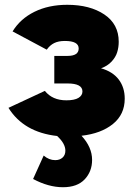

<svg xmlns="http://www.w3.org/2000/svg" viewBox="-20 -556 568 796"><path d="M497.1 -147Q497.1 -81.5 448.2 -42Q399.4 -2.4 317.9 6.8Q361.8 54.2 361.8 106.9Q361.8 154.8 331.1 187.5Q300.3 220.2 241.2 220.2Q181.2 220.2 117.2 186L161.1 88.9Q183.1 107.9 209 107.9Q227.5 107.9 239.3 97.4Q251 86.9 251 68.8Q251 39.1 216.8 7.8Q78.1 -7.8 15.1 -108.9L166 -179.2Q197.3 -140.1 254.9 -140.1Q288.6 -140.1 305.2 -150.1Q321.8 -160.2 321.8 -176.8Q321.8 -210 259.8 -210H205.1V-324.2H259.8Q306.2 -324.2 306.2 -355Q306.2 -386.2 249 -386.2Q222.2 -386.2 204.6 -377.4Q187 -368.7 173.8 -350.1L32.2 -425.8Q64 -478 122.8 -507.1Q181.6 -536.1 258.8 -536.1Q352.5 -536.1 412.4 -496.1Q472.2 -456.1 472.2 -382.8Q472.2 -359.9 465.8 -339.4Q459.5 -318.8 442.4 -300.5Q425.3 -282.2 398.9 -272.9Q447.8 -258.8 472.4 -226.1Q497.1 -193.4 497.1 -147Z"/></svg>

Font: Rawline Black
Style: Regular
Weight: 900
Designer: Matt McInerney, Pablo Impallari, Rodrigo Fuenzalida
Foundry: Matt McInerney, Pablo Impallari, Rodrigo Fuenzalida
Version: Version 4.020;PS 004.020;hotconv 1.0.88;makeotf.lib2.5.64775